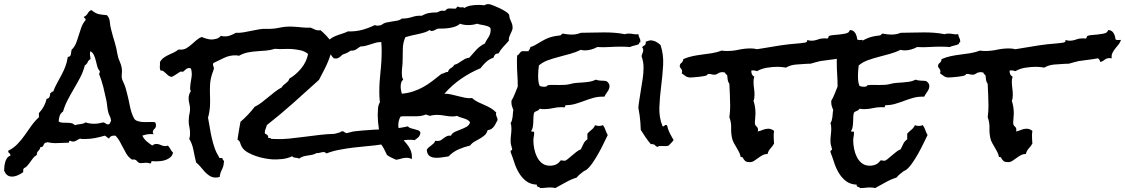

<svg xmlns="http://www.w3.org/2000/svg" viewBox="-115 -825 5555 948"><path d="M739.3 -71.3Q736.3 -57.6 727.1 -49.3Q717.8 -41 705.1 -36.1Q692.4 -31.2 679.2 -29.8Q666 -28.3 655.3 -28.3Q650.4 -28.3 646 -28.8Q641.6 -29.3 636.7 -29.3Q631.8 -29.3 631.8 -24.4Q631.8 -19.5 627 -17.6Q622.1 -19.5 617.2 -20.5Q612.3 -21.5 607.4 -21.5Q600.6 -21.5 594.2 -20.5Q587.9 -19.5 582 -19.5Q574.2 -19.5 570.8 -21.5Q567.4 -23.4 564.9 -25.9Q562.5 -28.3 560.1 -31.2Q557.6 -34.2 552.7 -36.1Q545.9 -39.1 541.5 -37.1Q537.1 -35.2 528.3 -43Q516.6 -52.7 508.3 -66.9Q500 -81.1 492.2 -96.7Q484.4 -112.3 475.6 -127.9Q466.8 -143.6 455.1 -155.3H447.3Q429.7 -155.3 422.9 -140.6Q418 -143.6 413.1 -147.9Q408.2 -152.3 402.3 -155.3Q379.9 -148.4 355.5 -143.6Q331.1 -138.7 306.6 -138.7H293Q287.1 -138.7 280.3 -140.6Q270.5 -136.7 262.7 -131.3Q254.9 -126 245.1 -126Q239.3 -126 231.4 -129.9Q225.6 -129.9 226.1 -125Q226.6 -120.1 219.7 -120.1H210.9Q197.3 -120.1 184.1 -119.1Q170.9 -118.2 157.2 -118.2Q138.7 -118.2 119.1 -123Q114.3 -120.1 108.4 -120.1Q104.5 -118.2 102.5 -113.8Q100.6 -109.4 98.6 -106Q96.7 -102.5 93.3 -100.1Q89.8 -97.7 84 -98.6Q82 -86.9 74.2 -80.1Q66.4 -73.2 66.4 -59.6Q55.7 -53.7 48.8 -44.9Q42 -36.1 35.2 -26.4Q28.3 -16.6 21 -7.8Q13.7 1 2.9 5.9Q-2 11.7 0 24.4Q-10.7 33.2 -26.4 40Q-42 46.9 -55.7 46.9Q-84 46.9 -94.7 16.6Q-94.7 6.8 -93.3 -4.4Q-91.8 -15.6 -88.9 -25.9Q-85.9 -36.1 -80.1 -44.4Q-74.2 -52.7 -63.5 -56.6Q-63.5 -65.4 -69.3 -68.8Q-75.2 -72.3 -74.2 -81.1Q-47.9 -93.8 -28.3 -114.3Q-8.8 -134.8 7.3 -157.7Q23.4 -180.7 40 -204.1Q56.6 -227.5 77.1 -246.1V-266.6Q106.4 -297.9 115.2 -336.9Q126 -338.9 129.4 -346.7Q132.8 -354.5 132.8 -365.2Q137.7 -365.2 139.2 -369.6Q140.6 -374 147.5 -372.1Q156.2 -395.5 167 -415Q177.7 -434.6 188.5 -454.6Q199.2 -474.6 207.5 -496.1Q215.8 -517.6 219.7 -543.9Q233.4 -544.9 234.9 -557.1Q236.3 -569.3 238.3 -579.1Q252.9 -592.8 260.3 -611.3Q267.6 -629.9 273.4 -649.9Q279.3 -669.9 286.6 -689.9Q293.9 -710 307.6 -725.6V-728.5Q307.6 -733.4 303.7 -734.9Q299.8 -736.3 299.8 -741.2Q300.8 -742.2 300.8 -743.2Q312.5 -748 318.4 -759.3Q324.2 -770.5 335.9 -775.4Q356.4 -758.8 372.1 -755.4Q387.7 -752 413.1 -750Q425.8 -736.3 427.2 -717.3Q428.7 -698.2 433.6 -679.7Q441.4 -648.4 450.7 -618.7Q460 -588.9 464.8 -557.6Q467.8 -539.1 475.6 -522.5Q483.4 -505.9 486.3 -488.3Q488.3 -474.6 486.3 -457.5Q484.4 -440.4 490.2 -427.7L497.1 -412.1Q502 -401.4 505.4 -389.6Q508.8 -377.9 511.7 -366.2Q519.5 -336.9 525.9 -303.2Q532.2 -269.5 545.9 -242.2Q550.8 -232.4 561 -228.5Q571.3 -224.6 584 -223.1Q596.7 -221.7 608.9 -222.2Q621.1 -222.7 629.9 -222.7H639.6Q645.5 -222.7 651.4 -220.7Q655.3 -212.9 655.3 -207Q655.3 -195.3 647.5 -188.5Q639.6 -181.6 639.6 -172.9Q639.6 -168 643.6 -162.1Q639.6 -163.1 631.8 -163.1Q609.4 -163.1 587.9 -155.3Q595.7 -138.7 608.9 -127.4Q622.1 -116.2 636.7 -106.4Q646.5 -114.3 657.2 -114.3Q668.9 -114.3 679.2 -108.9Q689.5 -103.5 701.2 -103.5Q710 -103.5 713.9 -106.4Q721.7 -97.7 726.6 -88.4Q731.4 -79.1 739.3 -71.3ZM433.6 -227.5Q431.6 -244.1 427.2 -251.5Q422.9 -258.8 419.9 -269.5Q416 -283.2 414.6 -298.8Q413.1 -314.5 410.2 -329.1Q403.3 -362.3 395 -395.5Q386.7 -428.7 374 -460Q377.9 -465.8 377.9 -470.7V-473.6Q369.1 -483.4 365.2 -497.6Q361.3 -511.7 357.9 -525.9Q354.5 -540 349.1 -552.2Q343.8 -564.5 332 -572.3Q329.1 -566.4 329.1 -558.6Q329.1 -551.8 330.6 -545.9Q332 -540 332 -533.2Q322.3 -528.3 317.9 -518.1Q313.5 -507.8 303.7 -502Q295.9 -470.7 281.2 -442.9Q266.6 -415 250.5 -387.7Q234.4 -360.4 219.7 -332.5Q205.1 -304.7 196.3 -274.4Q183.6 -265.6 179.2 -252Q174.8 -238.3 174.8 -224.6Q183.6 -219.7 194.8 -219.2Q206.1 -218.8 216.8 -218.8Q227.5 -218.8 237.3 -216.8Q247.1 -214.8 254.9 -207Q267.6 -210.9 282.7 -212.4Q297.9 -213.9 307.6 -220.7Q327.1 -213.9 349.6 -213.9Q361.3 -213.9 372.6 -215.8Q383.8 -217.8 394.5 -220.7Q403.3 -218.8 408.2 -214.4Q413.1 -210 422.9 -210.9Q427.7 -214.8 428.7 -219.2Q429.7 -223.6 433.6 -227.5Z M1960.9 -169.9Q1959 -155.3 1950.7 -147.5Q1942.4 -139.6 1931.6 -132.8Q1926.8 -133.8 1922.4 -134.3Q1918 -134.8 1913.1 -134.8Q1882.8 -135.7 1856 -127Q1829.1 -118.2 1800.8 -114.3Q1791 -112.3 1782.7 -112.8Q1774.4 -113.3 1765.6 -111.3Q1734.4 -106.4 1699.2 -103.5Q1664.1 -100.6 1628.9 -96.2Q1593.8 -91.8 1560.1 -85.4Q1526.4 -79.1 1497.1 -67.4Q1494.1 -69.3 1491.2 -71.8Q1488.3 -74.2 1484.4 -74.2Q1474.6 -74.2 1465.8 -71.3Q1457 -68.4 1448.2 -69.3Q1438.5 -63.5 1427.2 -61Q1416 -58.6 1404.8 -57.1Q1393.6 -55.7 1382.8 -52.7Q1372.1 -49.8 1362.3 -42Q1354.5 -45.9 1343.3 -46.4Q1332 -46.9 1328.1 -53.7Q1305.7 -43 1280.8 -40Q1255.9 -37.1 1230.5 -38.1Q1213.9 -39.1 1192.4 -43Q1170.9 -46.9 1149.4 -54.2Q1127.9 -61.5 1109.4 -71.8Q1090.8 -82 1081.1 -96.7Q1074.2 -106.4 1071.3 -118.2Q1068.4 -129.9 1057.6 -135.7Q1060.5 -158.2 1064.5 -179.7Q1068.4 -201.2 1072.3 -223.6Q1091.8 -240.2 1109.4 -258.8Q1127 -277.3 1142.6 -297.9Q1161.1 -306.6 1177.2 -319.3Q1193.4 -332 1209.5 -345.2Q1225.6 -358.4 1241.7 -371.1Q1257.8 -383.8 1276.4 -393.6Q1279.3 -400.4 1284.7 -404.8Q1290 -409.2 1295.9 -413.6Q1301.8 -418 1306.6 -423.3Q1311.5 -428.7 1313.5 -436.5Q1347.7 -457 1373 -488.3Q1398.4 -519.5 1406.2 -558.6Q1389.6 -572.3 1368.7 -576.7Q1347.7 -581.1 1325.2 -583Q1305.7 -584 1284.7 -583Q1263.7 -582 1242.2 -584Q1220.7 -577.1 1197.8 -575.2Q1174.8 -573.2 1152.3 -571.8Q1129.9 -570.3 1107.9 -565.9Q1085.9 -561.5 1065.4 -549.8Q1061.5 -549.8 1058.1 -550.8Q1054.7 -551.8 1050.8 -551.8Q1019.5 -552.7 992.2 -539.6Q964.8 -526.4 938.5 -513.7Q936.5 -509.8 936.5 -507.8Q936.5 -502 939 -496.6Q941.4 -491.2 941.4 -485.4Q940.4 -484.4 940.4 -483.4Q940.4 -482.4 939.5 -481.4Q938.5 -476.6 937 -472.7Q935.5 -468.8 933.6 -463.9Q922.9 -432.6 921.9 -402.3Q920.9 -377 921.9 -352.5Q922.9 -328.1 921.9 -302.7Q919.9 -271.5 912.1 -244.1Q917 -220.7 920.9 -194.8Q924.8 -168.9 930.7 -143.6Q936.5 -118.2 944.8 -94.2Q953.1 -70.3 966.8 -48.8Q965.8 -46.9 967.8 -45.9Q969.7 -44.9 971.7 -44.9H979.5Q984.4 -44.9 983.4 -41Q985.4 -38.1 986.3 -35.6Q987.3 -33.2 990.2 -31.2Q992.2 -28.3 990.2 -23.4Q989.3 -3.9 980.5 12.7Q971.7 29.3 969.7 48.8Q958 51.8 948.2 51.8Q931.6 50.8 918.9 42.5Q906.2 34.2 895.5 22.5Q884.8 10.7 875 -1.5Q865.2 -13.7 853.5 -22.5Q846.7 -49.8 840.3 -83Q834 -116.2 819.3 -139.6Q823.2 -148.4 823.2 -161.1Q824.2 -180.7 819.8 -199.7Q815.4 -218.8 817.4 -238.3Q817.4 -249 819.8 -259.8Q822.3 -270.5 823.2 -281.2Q824.2 -297.9 819.8 -313.5Q815.4 -329.1 816.4 -345.7Q817.4 -353.5 819.8 -360.8Q822.3 -368.2 827.1 -374Q822.3 -385.7 824.2 -396.5Q825.2 -413.1 828.1 -427.7Q831.1 -442.4 832 -457Q832 -464.8 831.1 -472.2Q830.1 -479.5 828.1 -486.3L819.3 -489.3Q813.5 -489.3 808.1 -486.3Q802.7 -483.4 798.8 -479.5Q794.9 -475.6 792 -473.1Q789.1 -470.7 786.1 -470.7Q784.2 -470.7 781.7 -471.2Q779.3 -471.7 777.3 -471.7Q775.4 -471.7 770 -467.8Q764.6 -463.9 757.3 -459.5Q750 -455.1 743.2 -450.7Q736.3 -446.3 732.4 -445.3Q721.7 -447.3 715.3 -452.6Q709 -458 703.6 -463.4Q698.2 -468.8 692.4 -473.1Q686.5 -477.5 677.7 -476.6Q674.8 -482.4 674.3 -489.3Q673.8 -496.1 674.8 -502.9V-518.6Q681.6 -531.2 692.9 -539.6Q704.1 -547.9 716.8 -553.7L742.2 -565.4Q754.9 -571.3 765.6 -580.1H774.4Q792 -579.1 805.2 -586.9Q818.4 -594.7 830.1 -605Q841.8 -615.2 854 -626Q866.2 -636.7 880.9 -642.6Q891.6 -637.7 903.3 -634.3Q915 -630.9 927.7 -629.9Q940.4 -629.9 954.1 -633.8Q967.8 -637.7 975.6 -648.4Q980.5 -646.5 983.9 -646Q987.3 -645.5 992.2 -645.5Q1006.8 -644.5 1021.5 -649.9Q1036.1 -655.3 1049.8 -663.1Q1069.3 -662.1 1088.4 -665.5Q1107.4 -668.9 1126.5 -672.9Q1145.5 -676.8 1164.6 -680.2Q1183.6 -683.6 1203.1 -682.6Q1235.4 -681.6 1266.6 -688.5Q1297.9 -695.3 1330.1 -693.4Q1352.5 -692.4 1374.5 -689.9Q1396.5 -687.5 1418.9 -688.5Q1431.6 -682.6 1441.9 -678.2Q1452.1 -673.8 1467.8 -675.8Q1499 -649.4 1524.4 -614.3V-597.7Q1523.4 -575.2 1516.6 -553.7Q1509.8 -532.2 1500.5 -511.2Q1491.2 -490.2 1480.5 -470.2Q1469.7 -450.2 1460 -430.7Q1396.5 -373 1333 -316.4Q1269.5 -259.8 1202.1 -207Q1200.2 -197.3 1196.8 -189.5Q1193.4 -181.6 1192.4 -172.9Q1192.4 -168 1193.4 -165Q1200.2 -163.1 1205.6 -157.7Q1210.9 -152.3 1209 -143.6H1217.8Q1222.7 -143.6 1222.7 -139.6L1238.3 -138.7Q1275.4 -136.7 1312.5 -140.6Q1349.6 -144.5 1387.2 -149.4Q1424.8 -154.3 1461.9 -158.7Q1499 -163.1 1536.1 -164.1Q1544.9 -167 1554.7 -168.9Q1564.5 -170.9 1572.3 -176.8H1575.2Q1582 -176.8 1585.4 -172.9Q1588.9 -168.9 1595.7 -168Q1600.6 -168 1606 -169.9Q1611.3 -171.9 1617.2 -172.9Q1630.9 -176.8 1646 -177.7Q1661.1 -178.7 1675.8 -180.7Q1732.4 -185.5 1788.1 -187Q1843.8 -188.5 1899.4 -201.2Q1904.3 -194.3 1913.1 -191.9Q1921.9 -189.5 1931.6 -187Q1941.4 -184.6 1949.7 -181.6Q1958 -178.7 1960.9 -169.9Z M2416 -688.5Q2416 -679.7 2412.1 -671.9L2405.3 -657.2Q2402.3 -650.4 2399.4 -642.6Q2396.5 -634.8 2397.5 -624Q2383.8 -608.4 2370.1 -593.8Q2356.4 -579.1 2345.7 -560.5Q2335 -561.5 2329.6 -555.7Q2324.2 -549.8 2321.3 -540Q2300.8 -533.2 2285.2 -519Q2269.5 -504.9 2257.8 -488.3Q2206.1 -466.8 2161.1 -435.5Q2116.2 -404.3 2079.1 -362.3Q2096.7 -362.3 2113.8 -358.4Q2130.9 -354.5 2147.9 -350.1Q2165 -345.7 2181.6 -342.3Q2198.2 -338.9 2215.8 -340.8Q2228.5 -329.1 2244.6 -321.3Q2260.7 -313.5 2276.9 -306.6Q2293 -299.8 2308.1 -291Q2323.2 -282.2 2335 -269.5Q2335 -267.6 2334.5 -266.1Q2334 -264.6 2334 -262.7Q2334 -254.9 2337.9 -247.6Q2341.8 -240.2 2341.8 -232.4Q2336.9 -224.6 2333 -215.8Q2329.1 -207 2323.7 -200.2Q2318.4 -193.4 2311.5 -188.5Q2304.7 -183.6 2293 -182.6Q2288.1 -166 2277.3 -156.7Q2266.6 -147.5 2253.4 -140.1Q2240.2 -132.8 2227.5 -125.5Q2214.8 -118.2 2206.1 -106.4Q2176.8 -99.6 2148.9 -87.4Q2121.1 -75.2 2099.6 -52.7Q2085 -50.8 2069.8 -48.3Q2054.7 -45.9 2040 -45.9Q2019.5 -45.9 2006.8 -54.2Q1994.1 -62.5 1992.2 -85Q1995.1 -91.8 2001 -96.7L2013.7 -106.4Q2020.5 -111.3 2025.9 -116.7Q2031.2 -122.1 2034.2 -129.9Q2036.1 -129.9 2039.1 -129.4Q2042 -128.9 2044.9 -128.9Q2056.6 -128.9 2063.5 -133.8Q2070.3 -138.7 2076.7 -143.6Q2083 -148.4 2090.8 -152.3Q2098.6 -156.2 2111.3 -155.3Q2118.2 -168 2131.8 -174.3Q2145.5 -180.7 2160.2 -186Q2174.8 -191.4 2188 -198.7Q2201.2 -206.1 2206.1 -220.7Q2201.2 -228.5 2193.4 -232.9Q2185.5 -237.3 2175.8 -240.2L2157.2 -246.1Q2148.4 -249 2141.6 -252.9Q2130.9 -250 2121.1 -250Q2100.6 -250 2081.1 -253.9Q2061.5 -257.8 2041 -257.8Q2022.5 -257.8 2008.8 -252.9Q2003.9 -253.9 1998.5 -255.9Q1993.2 -257.8 1988.3 -259.8Q1965.8 -251 1941.4 -251H1877.9Q1870.1 -251 1862.3 -249Q1851.6 -229.5 1851.6 -207Q1851.6 -190.4 1856.4 -175.3Q1861.3 -160.2 1866.2 -143.6Q1885.7 -126 1902.3 -102.1Q1918.9 -78.1 1918.9 -49.8Q1918.9 -43 1918 -39.1Q1908.2 -45.9 1892.6 -45.9Q1878.9 -45.9 1866.7 -42Q1854.5 -38.1 1840.8 -36.1Q1830.1 -41 1818.4 -46.4Q1806.6 -51.8 1795.9 -59.6Q1788.1 -76.2 1780.3 -91.3Q1772.5 -106.4 1760.7 -120.1V-124Q1760.7 -158.2 1755.4 -191.4Q1750 -224.6 1750 -258.8Q1750 -274.4 1751.5 -290.5Q1752.9 -306.6 1760.7 -320.3Q1757.8 -343.8 1757.8 -369.1Q1757.8 -419.9 1763.7 -470.7Q1769.5 -521.5 1769.5 -574.2Q1769.5 -585 1769 -595.7Q1768.6 -606.4 1767.6 -617.2H1763.7Q1751 -617.2 1739.3 -613.8Q1727.5 -610.4 1715.8 -606.4Q1704.1 -602.5 1691.4 -599.1Q1678.7 -595.7 1666 -595.7Q1658.2 -591.8 1653.3 -587.9Q1648.4 -584 1643.6 -581.1Q1638.7 -578.1 1632.3 -576.2Q1626 -574.2 1617.2 -575.2Q1606.4 -568.4 1600.1 -564.9Q1593.8 -561.5 1582 -557.6Q1576.2 -555.7 1572.3 -551.8L1564.5 -544.9Q1560.5 -542 1555.7 -539.1Q1550.8 -536.1 1543 -536.1Q1536.1 -536.1 1533.2 -537.1Q1527.3 -542 1522.9 -548.8Q1518.6 -555.7 1514.2 -562Q1509.8 -568.4 1504.4 -573.7Q1499 -579.1 1491.2 -582Q1495.1 -586.9 1494.6 -590.3Q1494.1 -593.8 1494.1 -598.6Q1494.1 -601.6 1495.1 -602.5Q1500 -620.1 1512.7 -630.4Q1525.4 -640.6 1541 -647Q1556.6 -653.3 1572.8 -658.2Q1588.9 -663.1 1602.5 -669.9Q1640.6 -668.9 1671.9 -677.2Q1703.1 -685.5 1736.3 -701.2Q1742.2 -698.2 1748 -698.2Q1752.9 -698.2 1757.8 -699.2L1767.6 -701.2Q1779.3 -710.9 1793 -713.9Q1806.6 -716.8 1820.3 -718.8Q1834 -720.7 1846.7 -723.1Q1859.4 -725.6 1869.1 -733.4H1873Q1896.5 -733.4 1920.4 -741.2Q1944.3 -749 1966.8 -747.1Q1986.3 -757.8 2002.9 -760.7Q2019.5 -763.7 2041 -763.7Q2045.9 -763.7 2052.7 -768.1Q2059.6 -772.5 2069.3 -772.5Q2071.3 -772.5 2072.8 -772Q2074.2 -771.5 2076.2 -771.5Q2085 -771.5 2088.4 -777.3Q2091.8 -783.2 2106.4 -783.2Q2113.3 -783.2 2119.1 -782.7Q2125 -782.2 2130.9 -782.2Q2137.7 -782.2 2139.6 -787.6Q2141.6 -793 2148.4 -792Q2151.4 -788.1 2158.2 -788.6Q2165 -789.1 2168.9 -789.1Q2175.8 -789.1 2176.8 -785.2Q2192.4 -794.9 2211.4 -797.9Q2230.5 -800.8 2248 -800.8Q2254.9 -800.8 2261.7 -800.3Q2268.6 -799.8 2276.4 -798.8Q2285.2 -804.7 2296.9 -804.7Q2303.7 -804.7 2318.8 -798.8Q2334 -793 2350.6 -785.2Q2367.2 -777.3 2380.9 -768.6Q2394.5 -759.8 2397.5 -753.9Q2399.4 -752 2399.9 -745.1Q2400.4 -738.3 2402.3 -733.4Q2407.2 -721.7 2411.6 -711.4Q2416 -701.2 2416 -688.5ZM2307.6 -677.7Q2307.6 -679.7 2307.1 -682.1Q2306.6 -684.6 2306.6 -686.5Q2301.8 -692.4 2293.5 -695.3Q2285.2 -698.2 2275.9 -700.2Q2266.6 -702.1 2257.3 -703.6Q2248 -705.1 2241.2 -708Q2220.7 -701.2 2196.3 -701.2Q2173.8 -701.2 2156.2 -708Q2147.5 -699.2 2133.8 -694.3Q2120.1 -689.5 2105 -687Q2089.8 -684.6 2074.7 -684.1Q2059.6 -683.6 2047.9 -683.6Q2043.9 -683.6 2034.2 -677.7Q2024.4 -671.9 2016.6 -671.9Q2010.7 -671.9 2005.9 -676.8Q1997.1 -669.9 1981.4 -665Q1965.8 -660.2 1949.2 -656.7Q1932.6 -653.3 1915.5 -649.4Q1898.4 -645.5 1886.7 -641.6Q1875 -616.2 1874 -586.4Q1873 -556.6 1873 -528.3Q1873 -511.7 1871.1 -496.1Q1869.1 -480.5 1869.1 -463.9Q1869.1 -456.1 1870.1 -447.8Q1871.1 -439.5 1876 -431.6Q1868.2 -425.8 1865.7 -416.5Q1863.3 -407.2 1863.3 -398.4Q1863.3 -387.7 1865.2 -378.9Q1867.2 -370.1 1869.1 -362.3Q1900.4 -365.2 1926.3 -374Q1952.1 -382.8 1975.1 -395.5Q1998 -408.2 2019.5 -424.8Q2041 -441.4 2064.5 -460Q2074.2 -461.9 2080.6 -465.8Q2086.9 -469.7 2096.7 -469.7Q2100.6 -483.4 2111.3 -488.8Q2122.1 -494.1 2127.9 -504.9Q2139.6 -507.8 2147.9 -513.2Q2156.2 -518.6 2164.1 -523.9Q2171.9 -529.3 2181.2 -534.2Q2190.4 -539.1 2202.1 -540Q2218.8 -559.6 2236.8 -579.1Q2254.9 -598.6 2279.3 -610.4Q2283.2 -620.1 2288.1 -627.4Q2293 -634.8 2297.4 -642.1Q2301.8 -649.4 2304.7 -657.7Q2307.6 -666 2307.6 -677.7Z M3046.9 -621.1V-617.2Q3040 -615.2 3040 -607.4Q3029.3 -602.5 3017.6 -600.1Q3005.9 -597.7 2995.1 -592.8Q2984.4 -593.8 2973.1 -594.2Q2961.9 -594.7 2951.2 -594.7Q2921.9 -594.7 2892.6 -592.8Q2863.3 -590.8 2834 -592.8Q2820.3 -585 2804.2 -580.6Q2788.1 -576.2 2773.4 -576.2Q2761.7 -576.2 2752.9 -579.1Q2729.5 -567.4 2701.7 -559.6Q2673.8 -551.8 2645.5 -544.4Q2617.2 -537.1 2591.3 -527.8Q2565.4 -518.6 2545.9 -502Q2543.9 -488.3 2543 -475.1Q2542 -461.9 2542 -449.2Q2542 -435.5 2543.5 -423.8Q2544.9 -412.1 2549.8 -400.4Q2554.7 -398.4 2561 -397.5Q2567.4 -396.5 2572.3 -396.5Q2577.1 -396.5 2582 -397.9Q2586.9 -399.4 2588.9 -404.3Q2603.5 -406.2 2618.2 -405.8Q2632.8 -405.3 2647.5 -405.3Q2662.1 -405.3 2676.3 -406.2Q2690.4 -407.2 2704.1 -411.1Q2719.7 -415 2734.9 -416Q2750 -417 2764.6 -418Q2779.3 -418.9 2794.9 -421.4Q2810.5 -423.8 2827.1 -431.6Q2839.8 -426.8 2853 -426.8Q2866.2 -426.8 2878.9 -424.8Q2885.7 -419.9 2890.1 -414.1Q2894.5 -408.2 2894.5 -400.4Q2894.5 -386.7 2884.8 -373Q2875 -359.4 2869.1 -347.7H2858.4Q2835 -347.7 2813 -341.3Q2791 -335 2769 -326.7Q2747.1 -318.4 2725.1 -312Q2703.1 -305.7 2679.7 -305.7Q2675.8 -305.7 2675.3 -301.3Q2674.8 -296.9 2672.9 -294.9Q2668 -295.9 2658.2 -295.9Q2635.7 -295.9 2615.2 -291Q2594.7 -286.1 2573.2 -286.1Q2567.4 -286.1 2561.5 -286.6Q2555.7 -287.1 2549.8 -288.1Q2544.9 -280.3 2537.1 -277.8Q2529.3 -275.4 2522.5 -269.5Q2519.5 -260.7 2519 -248Q2518.6 -235.4 2518.1 -222.2Q2517.6 -209 2515.6 -197.3Q2513.7 -185.5 2507.8 -178.7Q2508.8 -173.8 2515.6 -175.3Q2522.5 -176.8 2522.5 -168.9Q2522.5 -160.2 2520.5 -150.4Q2518.6 -140.6 2518.6 -130.9Q2518.6 -112.3 2522.9 -90.3Q2527.3 -68.4 2536.6 -49.8Q2545.9 -31.2 2561.5 -19Q2577.1 -6.8 2600.6 -6.8Q2616.2 -6.8 2629.9 -12.7Q2643.6 -18.6 2652.3 -32.2L2657.2 -33.2Q2661.1 -33.2 2664.6 -32.2Q2668 -31.2 2671.9 -31.2Q2677.7 -31.2 2687 -38.6Q2696.3 -45.9 2707.5 -55.7Q2718.8 -65.4 2730.5 -74.7Q2742.2 -84 2752.9 -87.9Q2759.8 -101.6 2766.1 -115.2Q2772.5 -128.9 2785.2 -136.7V-165Q2794.9 -175.8 2806.2 -184.6Q2817.4 -193.4 2823.2 -207Q2828.1 -205.1 2832.5 -204.1Q2836.9 -203.1 2841.8 -203.1Q2846.7 -203.1 2852.1 -204.1Q2857.4 -205.1 2862.3 -207Q2870.1 -196.3 2874.5 -183.1Q2878.9 -169.9 2885.7 -158.2Q2877 -140.6 2865.2 -116.2Q2853.5 -91.8 2839.8 -67.4Q2826.2 -43 2811 -21Q2795.9 1 2781.2 12.7Q2778.3 15.6 2768.6 19.5Q2757.8 27.3 2749 34.7Q2740.2 42 2732.4 51.8Q2704.1 60.5 2678.2 75.2Q2652.3 89.8 2627 103.5Q2615.2 100.6 2601.6 100.6Q2589.8 100.6 2578.1 102.1Q2566.4 103.5 2552.7 103.5Q2548.8 98.6 2541.5 97.2Q2534.2 95.7 2536.1 86.9Q2502.9 85 2482.4 68.8Q2461.9 52.7 2447.8 29.3Q2433.6 5.9 2424.8 -21.5Q2416 -48.8 2406.2 -74.2V-77.1Q2406.2 -82 2410.2 -83Q2414.1 -84 2414.1 -88.9Q2414.1 -90.8 2413.1 -91.8Q2410.2 -102.5 2408.2 -110.4Q2406.2 -118.2 2406.2 -128.9Q2406.2 -144.5 2408.2 -159.7Q2410.2 -174.8 2410.2 -190.4Q2410.2 -206.1 2406.2 -217.8Q2410.2 -222.7 2412.6 -231Q2415 -239.3 2416 -248Q2417 -256.8 2417.5 -265.6Q2418 -274.4 2419.9 -281.2Q2416 -292 2413.1 -300.3Q2410.2 -308.6 2410.2 -320.3V-327.1Q2419.9 -343.8 2426.8 -361.3Q2433.6 -378.9 2441.4 -397.5V-400.4Q2441.4 -428.7 2439.5 -457Q2437.5 -485.4 2437.5 -513.7V-532.2Q2437.5 -542 2438.5 -550.8Q2446.3 -554.7 2450.2 -561.5Q2454.1 -568.4 2461.9 -572.3H2494.1L2500 -582Q2502.9 -586.9 2503.9 -592.8Q2514.6 -595.7 2524.9 -601.1Q2535.2 -606.4 2543.9 -612.3Q2557.6 -620.1 2568.8 -626.5Q2580.1 -632.8 2591.3 -637.2Q2602.5 -641.6 2615.2 -644.5Q2627.9 -647.5 2644.5 -649.4Q2652.3 -649.4 2654.8 -652.3Q2657.2 -655.3 2662.1 -659.2Q2673.8 -657.2 2685.5 -655.8Q2697.3 -654.3 2709 -654.3Q2732.4 -654.3 2752.9 -663.1Q2782.2 -663.1 2811 -664.1Q2839.8 -665 2869.1 -665Q2894.5 -665 2919.9 -663.1Q2945.3 -661.1 2969.7 -656.2Q2978.5 -659.2 2989.3 -659.2Q3001 -659.2 3013.2 -656.7Q3025.4 -654.3 3037.1 -656.2Q3038.1 -645.5 3042.5 -638.2Q3046.9 -630.9 3046.9 -621.1Z M3210.9 -133.8Q3206.1 -126 3199.2 -119.6Q3192.4 -113.3 3186.5 -106.4Q3179.7 -103.5 3171.4 -103.5Q3163.1 -103.5 3155.8 -104Q3148.4 -104.5 3142.1 -104Q3135.7 -103.5 3131.8 -99.6Q3124 -101.6 3120.1 -106.9Q3116.2 -112.3 3106.4 -113.3Q3102.5 -114.3 3098.6 -113.3Q3084 -129.9 3071.8 -148.4Q3059.6 -167 3048.8 -183.6Q3047.9 -219.7 3043 -256.8Q3042 -265.6 3040 -274.4Q3038.1 -283.2 3037.1 -291Q3037.1 -300.8 3038.6 -310.1Q3040 -319.3 3041 -327.1Q3044.9 -355.5 3049.8 -382.8Q3054.7 -410.2 3058.6 -438.5Q3062.5 -463.9 3062.5 -491.7Q3062.5 -519.5 3053.7 -543.9L3052.7 -548.8Q3054.7 -556.6 3057.1 -562Q3059.6 -567.4 3060.5 -574.2Q3062.5 -585 3055.7 -589.8Q3058.6 -597.7 3065.4 -600.1Q3072.3 -602.5 3073.2 -611.3Q3074.2 -615.2 3073.2 -619.1Q3081.1 -622.1 3089.4 -624.5Q3097.7 -627 3105.5 -625Q3118.2 -623 3127.9 -616.7Q3137.7 -610.4 3146.5 -602.5Q3162.1 -555.7 3159.2 -503.4Q3156.2 -451.2 3149.4 -398.4Q3142.6 -345.7 3140.6 -295.4Q3138.7 -245.1 3156.2 -202.1L3158.2 -201.2Q3163.1 -200.2 3166 -204.6Q3168.9 -209 3173.8 -208Q3177.7 -206.1 3178.7 -206.1Q3182.6 -186.5 3191.4 -168.9Q3200.2 -151.4 3210.9 -133.8Z M4144.5 -627.9Q4140.6 -615.2 4131.8 -604.5L4115.2 -584Q4107.4 -574.2 4102.1 -563Q4096.7 -551.8 4098.6 -537.1Q4096.7 -537.1 4093.8 -537.6Q4090.8 -538.1 4088.9 -538.1Q4073.2 -538.1 4064.9 -530.8Q4056.6 -523.4 4043 -518.6Q4041 -524.4 4038.1 -529.8Q4035.2 -535.2 4029.3 -537.1Q4005.9 -532.2 3982.4 -529.8Q3959 -527.3 3935.5 -523.4Q3924.8 -521.5 3914.1 -518.1Q3903.3 -514.6 3891.6 -511.7Q3885.7 -509.8 3878.9 -510.3Q3872.1 -510.7 3865.2 -509.8Q3841.8 -508.8 3814.5 -506.3Q3787.1 -503.9 3765.6 -491.2Q3755.9 -493.2 3745.1 -494.1Q3734.4 -495.1 3723.6 -495.1Q3700.2 -495.1 3672.4 -490.7Q3644.5 -486.3 3623 -473.6Q3618.2 -475.6 3612.8 -476.6Q3607.4 -477.5 3600.6 -477.5Q3598.6 -477.5 3597.7 -477.1Q3596.7 -476.6 3594.7 -476.6Q3593.8 -467.8 3597.2 -459.5Q3600.6 -451.2 3609.4 -446.3Q3605.5 -435.5 3605.5 -422.9Q3605.5 -406.2 3607.9 -389.6Q3610.4 -373 3610.4 -356.4Q3610.4 -337.9 3605.5 -327.1Q3615.2 -297.9 3615.2 -264.6Q3615.2 -252.9 3613.8 -241.7Q3612.3 -230.5 3612.3 -217.8Q3612.3 -207 3620.1 -200.7Q3627.9 -194.3 3627.9 -183.6Q3627.9 -179.7 3626 -175.8Q3639.6 -178.7 3652.3 -184.1Q3665 -189.5 3678.7 -189.5Q3686.5 -189.5 3693.8 -186.5Q3701.2 -183.6 3707 -178.7Q3706.1 -173.8 3705.6 -168Q3705.1 -162.1 3705.1 -156.2Q3705.1 -145.5 3705.6 -136.2Q3706.1 -127 3707 -116.2Q3699.2 -102.5 3689 -91.8Q3678.7 -81.1 3674.8 -64.5Q3660.2 -64.5 3648.9 -58.1Q3637.7 -51.8 3627.9 -44.4Q3618.2 -37.1 3608.4 -30.8Q3598.6 -24.4 3586.9 -24.4Q3572.3 -24.4 3566.4 -28.8Q3560.5 -33.2 3557.6 -38.1Q3554.7 -43 3552.2 -46.9Q3549.8 -50.8 3542 -49.8Q3540 -62.5 3534.2 -73.7Q3528.3 -85 3522 -95.7Q3515.6 -106.4 3509.3 -117.7Q3502.9 -128.9 3500 -140.6Q3494.1 -166 3495.1 -193.4Q3496.1 -220.7 3486.3 -246.1Q3488.3 -259.8 3489.3 -273.9Q3490.2 -288.1 3490.2 -301.8Q3490.2 -329.1 3488.8 -356Q3487.3 -382.8 3486.3 -411.1Q3479.5 -419.9 3478 -431.2Q3476.6 -442.4 3475.6 -453.1Q3472.7 -456.1 3469.2 -459Q3465.8 -461.9 3464.8 -466.8Q3457 -468.8 3453.1 -468.8Q3439.5 -468.8 3430.2 -462.4Q3420.9 -456.1 3413.1 -456.1Q3405.3 -456.1 3398.4 -458Q3391.6 -460 3384.8 -460Q3378.9 -460 3378.4 -457.5Q3377.9 -455.1 3374 -453.1Q3371.1 -451.2 3360.4 -449.2Q3349.6 -447.3 3336.4 -445.8Q3323.2 -444.3 3311 -443.4Q3298.8 -442.4 3294.9 -442.4Q3279.3 -442.4 3271 -448.7Q3262.7 -455.1 3251 -462.9Q3252.9 -468.8 3252.9 -470.7Q3252.9 -480.5 3247.1 -486.8Q3241.2 -493.2 3241.2 -498Q3241.2 -508.8 3249.5 -514.6Q3257.8 -520.5 3258.8 -533.2Q3281.2 -543 3304.7 -547.9Q3328.1 -552.7 3352.5 -555.7Q3377 -558.6 3400.9 -562.5Q3424.8 -566.4 3448.2 -575.2Q3455.1 -574.2 3461.4 -573.7Q3467.8 -573.2 3474.6 -573.2Q3503.9 -573.2 3532.7 -579.6Q3561.5 -585.9 3591.8 -585.9Q3599.6 -585.9 3607.4 -585Q3615.2 -584 3623 -582Q3662.1 -587.9 3700.7 -594.7Q3739.3 -601.6 3780.3 -606.4Q3799.8 -608.4 3818.8 -609.9Q3837.9 -611.3 3857.4 -614.3Q3864.3 -615.2 3867.7 -617.7Q3871.1 -620.1 3871.1 -627.9Q3879.9 -624 3890.6 -624Q3907.2 -624 3922.9 -629.9Q3938.5 -635.7 3955.1 -635.7Q3959 -635.7 3961.9 -635.3Q3964.8 -634.8 3967.8 -634.8Q3974.6 -634.8 3975.1 -641.1Q3975.6 -647.5 3984.4 -649.4Q3991.2 -651.4 4003.9 -652.3Q4016.6 -653.3 4030.8 -654.8Q4044.9 -656.2 4057.1 -658.7Q4069.3 -661.1 4075.2 -666L4082 -676.8Q4099.6 -675.8 4107.9 -661.6Q4116.2 -647.5 4117.2 -630.9Q4121.1 -627 4128.4 -627.4Q4135.7 -627.9 4141.6 -627.9Z M4626 -621.1V-617.2Q4619.1 -615.2 4619.1 -607.4Q4608.4 -602.5 4596.7 -600.1Q4585 -597.7 4574.2 -592.8Q4563.5 -593.8 4552.2 -594.2Q4541 -594.7 4530.3 -594.7Q4501 -594.7 4471.7 -592.8Q4442.4 -590.8 4413.1 -592.8Q4399.4 -585 4383.3 -580.6Q4367.2 -576.2 4352.5 -576.2Q4340.8 -576.2 4332 -579.1Q4308.6 -567.4 4280.8 -559.6Q4252.9 -551.8 4224.6 -544.4Q4196.3 -537.1 4170.4 -527.8Q4144.5 -518.6 4125 -502Q4123 -488.3 4122.1 -475.1Q4121.1 -461.9 4121.1 -449.2Q4121.1 -435.5 4122.6 -423.8Q4124 -412.1 4128.9 -400.4Q4133.8 -398.4 4140.1 -397.5Q4146.5 -396.5 4151.4 -396.5Q4156.2 -396.5 4161.1 -397.9Q4166 -399.4 4168 -404.3Q4182.6 -406.2 4197.3 -405.8Q4211.9 -405.3 4226.6 -405.3Q4241.2 -405.3 4255.4 -406.2Q4269.5 -407.2 4283.2 -411.1Q4298.8 -415 4314 -416Q4329.1 -417 4343.8 -418Q4358.4 -418.9 4374 -421.4Q4389.6 -423.8 4406.2 -431.6Q4418.9 -426.8 4432.1 -426.8Q4445.3 -426.8 4458 -424.8Q4464.8 -419.9 4469.2 -414.1Q4473.6 -408.2 4473.6 -400.4Q4473.6 -386.7 4463.9 -373Q4454.1 -359.4 4448.2 -347.7H4437.5Q4414.1 -347.7 4392.1 -341.3Q4370.1 -335 4348.1 -326.7Q4326.2 -318.4 4304.2 -312Q4282.2 -305.7 4258.8 -305.7Q4254.9 -305.7 4254.4 -301.3Q4253.9 -296.9 4252 -294.9Q4247.1 -295.9 4237.3 -295.9Q4214.8 -295.9 4194.3 -291Q4173.8 -286.1 4152.3 -286.1Q4146.5 -286.1 4140.6 -286.6Q4134.8 -287.1 4128.9 -288.1Q4124 -280.3 4116.2 -277.8Q4108.4 -275.4 4101.6 -269.5Q4098.6 -260.7 4098.1 -248Q4097.7 -235.4 4097.2 -222.2Q4096.7 -209 4094.7 -197.3Q4092.8 -185.5 4086.9 -178.7Q4087.9 -173.8 4094.7 -175.3Q4101.6 -176.8 4101.6 -168.9Q4101.6 -160.2 4099.6 -150.4Q4097.7 -140.6 4097.7 -130.9Q4097.7 -112.3 4102.1 -90.3Q4106.4 -68.4 4115.7 -49.8Q4125 -31.2 4140.6 -19Q4156.2 -6.8 4179.7 -6.8Q4195.3 -6.8 4209 -12.7Q4222.7 -18.6 4231.4 -32.2L4236.3 -33.2Q4240.2 -33.2 4243.7 -32.2Q4247.1 -31.2 4251 -31.2Q4256.8 -31.2 4266.1 -38.6Q4275.4 -45.9 4286.6 -55.7Q4297.9 -65.4 4309.6 -74.7Q4321.3 -84 4332 -87.9Q4338.9 -101.6 4345.2 -115.2Q4351.6 -128.9 4364.3 -136.7V-165Q4374 -175.8 4385.3 -184.6Q4396.5 -193.4 4402.3 -207Q4407.2 -205.1 4411.6 -204.1Q4416 -203.1 4420.9 -203.1Q4425.8 -203.1 4431.2 -204.1Q4436.5 -205.1 4441.4 -207Q4449.2 -196.3 4453.6 -183.1Q4458 -169.9 4464.8 -158.2Q4456.1 -140.6 4444.3 -116.2Q4432.6 -91.8 4418.9 -67.4Q4405.3 -43 4390.1 -21Q4375 1 4360.4 12.7Q4357.4 15.6 4347.7 19.5Q4336.9 27.3 4328.1 34.7Q4319.3 42 4311.5 51.8Q4283.2 60.5 4257.3 75.2Q4231.4 89.8 4206.1 103.5Q4194.3 100.6 4180.7 100.6Q4168.9 100.6 4157.2 102.1Q4145.5 103.5 4131.8 103.5Q4127.9 98.6 4120.6 97.2Q4113.3 95.7 4115.2 86.9Q4082 85 4061.5 68.8Q4041 52.7 4026.9 29.3Q4012.7 5.9 4003.9 -21.5Q3995.1 -48.8 3985.4 -74.2V-77.1Q3985.4 -82 3989.3 -83Q3993.2 -84 3993.2 -88.9Q3993.2 -90.8 3992.2 -91.8Q3989.3 -102.5 3987.3 -110.4Q3985.4 -118.2 3985.4 -128.9Q3985.4 -144.5 3987.3 -159.7Q3989.3 -174.8 3989.3 -190.4Q3989.3 -206.1 3985.4 -217.8Q3989.3 -222.7 3991.7 -231Q3994.1 -239.3 3995.1 -248Q3996.1 -256.8 3996.6 -265.6Q3997.1 -274.4 3999 -281.2Q3995.1 -292 3992.2 -300.3Q3989.3 -308.6 3989.3 -320.3V-327.1Q3999 -343.8 4005.9 -361.3Q4012.7 -378.9 4020.5 -397.5V-400.4Q4020.5 -428.7 4018.6 -457Q4016.6 -485.4 4016.6 -513.7V-532.2Q4016.6 -542 4017.6 -550.8Q4025.4 -554.7 4029.3 -561.5Q4033.2 -568.4 4041 -572.3H4073.2L4079.1 -582Q4082 -586.9 4083 -592.8Q4093.8 -595.7 4104 -601.1Q4114.3 -606.4 4123 -612.3Q4136.7 -620.1 4147.9 -626.5Q4159.2 -632.8 4170.4 -637.2Q4181.6 -641.6 4194.3 -644.5Q4207 -647.5 4223.6 -649.4Q4231.4 -649.4 4233.9 -652.3Q4236.3 -655.3 4241.2 -659.2Q4252.9 -657.2 4264.6 -655.8Q4276.4 -654.3 4288.1 -654.3Q4311.5 -654.3 4332 -663.1Q4361.3 -663.1 4390.1 -664.1Q4418.9 -665 4448.2 -665Q4473.6 -665 4499 -663.1Q4524.4 -661.1 4548.8 -656.2Q4557.6 -659.2 4568.4 -659.2Q4580.1 -659.2 4592.3 -656.7Q4604.5 -654.3 4616.2 -656.2Q4617.2 -645.5 4621.6 -638.2Q4626 -630.9 4626 -621.1Z M5419.9 -627.9Q5416 -615.2 5407.2 -604.5L5390.6 -584Q5382.8 -574.2 5377.4 -563Q5372.1 -551.8 5374 -537.1Q5372.1 -537.1 5369.1 -537.6Q5366.2 -538.1 5364.3 -538.1Q5348.6 -538.1 5340.3 -530.8Q5332 -523.4 5318.4 -518.6Q5316.4 -524.4 5313.5 -529.8Q5310.5 -535.2 5304.7 -537.1Q5281.2 -532.2 5257.8 -529.8Q5234.4 -527.3 5210.9 -523.4Q5200.2 -521.5 5189.5 -518.1Q5178.7 -514.6 5167 -511.7Q5161.1 -509.8 5154.3 -510.3Q5147.5 -510.7 5140.6 -509.8Q5117.2 -508.8 5089.8 -506.3Q5062.5 -503.9 5041 -491.2Q5031.2 -493.2 5020.5 -494.1Q5009.8 -495.1 4999 -495.1Q4975.6 -495.1 4947.8 -490.7Q4919.9 -486.3 4898.4 -473.6Q4893.6 -475.6 4888.2 -476.6Q4882.8 -477.5 4876 -477.5Q4874 -477.5 4873 -477.1Q4872.1 -476.6 4870.1 -476.6Q4869.1 -467.8 4872.6 -459.5Q4876 -451.2 4884.8 -446.3Q4880.9 -435.5 4880.9 -422.9Q4880.9 -406.2 4883.3 -389.6Q4885.7 -373 4885.7 -356.4Q4885.7 -337.9 4880.9 -327.1Q4890.6 -297.9 4890.6 -264.6Q4890.6 -252.9 4889.2 -241.7Q4887.7 -230.5 4887.7 -217.8Q4887.7 -207 4895.5 -200.7Q4903.3 -194.3 4903.3 -183.6Q4903.3 -179.7 4901.4 -175.8Q4915 -178.7 4927.7 -184.1Q4940.4 -189.5 4954.1 -189.5Q4961.9 -189.5 4969.2 -186.5Q4976.6 -183.6 4982.4 -178.7Q4981.4 -173.8 4981 -168Q4980.5 -162.1 4980.5 -156.2Q4980.5 -145.5 4981 -136.2Q4981.4 -127 4982.4 -116.2Q4974.6 -102.5 4964.4 -91.8Q4954.1 -81.1 4950.2 -64.5Q4935.5 -64.5 4924.3 -58.1Q4913.1 -51.8 4903.3 -44.4Q4893.6 -37.1 4883.8 -30.8Q4874 -24.4 4862.3 -24.4Q4847.7 -24.4 4841.8 -28.8Q4835.9 -33.2 4833 -38.1Q4830.1 -43 4827.6 -46.9Q4825.2 -50.8 4817.4 -49.8Q4815.4 -62.5 4809.6 -73.7Q4803.7 -85 4797.4 -95.7Q4791 -106.4 4784.7 -117.7Q4778.3 -128.9 4775.4 -140.6Q4769.5 -166 4770.5 -193.4Q4771.5 -220.7 4761.7 -246.1Q4763.7 -259.8 4764.6 -273.9Q4765.6 -288.1 4765.6 -301.8Q4765.6 -329.1 4764.2 -356Q4762.7 -382.8 4761.7 -411.1Q4754.9 -419.9 4753.4 -431.2Q4752 -442.4 4751 -453.1Q4748 -456.1 4744.6 -459Q4741.2 -461.9 4740.2 -466.8Q4732.4 -468.8 4728.5 -468.8Q4714.8 -468.8 4705.6 -462.4Q4696.3 -456.1 4688.5 -456.1Q4680.7 -456.1 4673.8 -458Q4667 -460 4660.2 -460Q4654.3 -460 4653.8 -457.5Q4653.3 -455.1 4649.4 -453.1Q4646.5 -451.2 4635.7 -449.2Q4625 -447.3 4611.8 -445.8Q4598.6 -444.3 4586.4 -443.4Q4574.2 -442.4 4570.3 -442.4Q4554.7 -442.4 4546.4 -448.7Q4538.1 -455.1 4526.4 -462.9Q4528.3 -468.8 4528.3 -470.7Q4528.3 -480.5 4522.5 -486.8Q4516.6 -493.2 4516.6 -498Q4516.6 -508.8 4524.9 -514.6Q4533.2 -520.5 4534.2 -533.2Q4556.6 -543 4580.1 -547.9Q4603.5 -552.7 4627.9 -555.7Q4652.3 -558.6 4676.3 -562.5Q4700.2 -566.4 4723.6 -575.2Q4730.5 -574.2 4736.8 -573.7Q4743.2 -573.2 4750 -573.2Q4779.3 -573.2 4808.1 -579.6Q4836.9 -585.9 4867.2 -585.9Q4875 -585.9 4882.8 -585Q4890.6 -584 4898.4 -582Q4937.5 -587.9 4976.1 -594.7Q5014.6 -601.6 5055.7 -606.4Q5075.2 -608.4 5094.2 -609.9Q5113.3 -611.3 5132.8 -614.3Q5139.6 -615.2 5143.1 -617.7Q5146.5 -620.1 5146.5 -627.9Q5155.3 -624 5166 -624Q5182.6 -624 5198.2 -629.9Q5213.9 -635.7 5230.5 -635.7Q5234.4 -635.7 5237.3 -635.3Q5240.2 -634.8 5243.2 -634.8Q5250 -634.8 5250.5 -641.1Q5251 -647.5 5259.8 -649.4Q5266.6 -651.4 5279.3 -652.3Q5292 -653.3 5306.2 -654.8Q5320.3 -656.2 5332.5 -658.7Q5344.7 -661.1 5350.6 -666L5357.4 -676.8Q5375 -675.8 5383.3 -661.6Q5391.6 -647.5 5392.6 -630.9Q5396.5 -627 5403.8 -627.4Q5411.1 -627.9 5417 -627.9Z"/></svg>

Font: Rock Salt
Style: Regular
Weight: 400
Version: Version 1.001